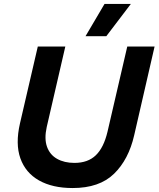

<svg xmlns="http://www.w3.org/2000/svg" viewBox="-20 -939 801 970"><path d="M508 -919H641L517 -756H412ZM347 11Q245 11 177 -27.5Q109 -66 83 -139Q57 -212 81 -316L171 -704H310L216 -297Q203 -238 217.5 -197.5Q232 -157 268.5 -136.5Q305 -116 356 -116Q424 -116 464 -154.5Q504 -193 523 -273L623 -704H761L658 -256Q630 -133 556 -61Q482 11 347 11Z"/></svg>

Font: Prodigy Sans SemiBold
Style: Italic
Weight: 600
Italic angle: -13°
Designer: Wei Huang
Foundry: Wei Huang
Version: Version 1.003; ttfautohint (v1.8.3)